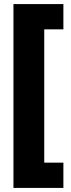

<svg xmlns="http://www.w3.org/2000/svg" viewBox="-20 -754 349 942"><path d="M291 168H46V-734H291V-610H197V44H291Z"/></svg>

Font: Noto Sans Lao Looped Condensed Black
Style: Regular
Weight: 900
Width: 3
Designer: Mark Frömberg, Ben Mitchell
Foundry: The Fontpad Ltd
Version: Version 1.002; ttfautohint (v1.8.4.7-5d5b)